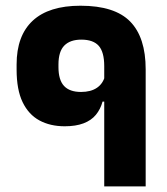

<svg xmlns="http://www.w3.org/2000/svg" viewBox="-20 -668 600 688"><path d="M502 -419.5Q502 -534 446.5 -590.8Q391 -647.5 268.5 -647.5Q155 -647.5 97.2 -593.8Q39.5 -540 39.5 -437V-418.5Q39.5 -346.5 61 -302Q82.5 -257.5 121.2 -236.5Q160 -215.5 212 -215.5Q251.5 -215.5 279.2 -226Q307 -236.5 323.5 -256.5Q340 -276.5 347.5 -304H361L356.5 -397Q349.5 -368.5 327.5 -353.5Q305.5 -338.5 270.5 -338.5Q229.5 -338.5 209.5 -360Q189.5 -381.5 189.5 -427.5V-437Q189.5 -483.5 210.5 -504.8Q231.5 -526 271.5 -526Q314 -526 333.8 -503.8Q353.5 -481.5 353.5 -431V0H502Z"/></svg>

Font: Anek Devanagari
Style: Bold
Weight: 700
Designer: Kailash Malviya (Devanagari) & Yesha Goshar (Latin)
Foundry: Ek Type
Version: Version 1.003